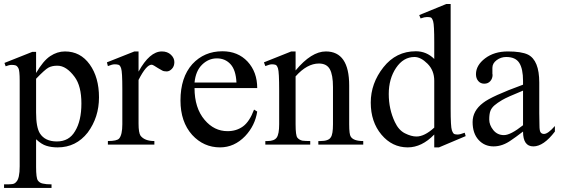

<svg xmlns="http://www.w3.org/2000/svg" viewBox="-22 -714 2772 948"><path d="M0 -403.3 137.7 -458H156.2V-353.5Q191.4 -414.1 226.1 -437Q260.7 -460 298.8 -460Q375 -460 420.9 -396Q466.8 -332 466.8 -233.4Q466.8 -134.8 411.1 -59.6Q353.5 13.7 262.7 13.7Q231.4 13.7 207 5.9Q183.6 -1 156.2 -26.4V110.4Q156.2 165 165 177.2Q173.8 189.5 189.5 192.4Q205.1 196.3 232.4 196.3V213.9H-2V196.3H9.8Q27.3 196.3 39.1 194.8Q50.8 193.4 58.6 183.6Q75.2 167 75.2 107.4V-315.4Q75.2 -366.2 68.8 -377.4Q62.5 -388.7 55.2 -391.1Q47.9 -393.6 35.6 -393.6Q23.4 -393.6 5.9 -386.7ZM156.2 -325.2V-158.2Q156.2 -85.9 174.8 -55.7Q200.2 -15.6 258.8 -15.6Q319.3 -15.6 348.6 -66.4Q379.9 -117.2 379.9 -203.1Q379.9 -289.1 346.7 -334Q305.7 -389.6 261.7 -389.6Q260.7 -389.6 260.7 -389.6Q235.4 -389.6 217.8 -380.4Q200.2 -371.1 156.2 -325.2Z M726.6 -394.5Q700.2 -394.5 662.1 -319.3V-103.5Q662.1 -58.6 671.9 -43.9Q692.4 -17.6 740.2 -17.6V0H510.7V-17.6Q555.7 -17.6 566.4 -30.3Q582 -48.8 582 -100.6V-274.4Q582 -359.4 576.2 -376Q571.3 -391.6 563.5 -394Q555.7 -396.5 543.9 -396.5Q532.2 -396.5 510.7 -387.7L505.9 -406.2L641.6 -460H662.1V-360.4Q716.8 -460 777.3 -460Q804.7 -460 821.8 -443.8Q838.9 -427.7 838.9 -407.2Q838.9 -386.7 826.7 -374Q814.5 -361.3 800.8 -361.3Q786.1 -361.3 778.3 -366.2Q767.6 -372.1 757.8 -377.9Q748 -383.8 739.7 -389.2Q731.4 -394.5 726.6 -394.5Z M938.5 -279.3Q938.5 -180.7 988.3 -122.1Q1035.2 -66.4 1101.6 -66.4Q1145.5 -66.4 1177.7 -89.8Q1210 -113.3 1232.4 -172.9L1248 -163.1Q1237.3 -93.8 1188.5 -42Q1134.8 13.7 1064.5 13.7Q983.4 13.7 926.8 -47.9Q869.1 -112.3 869.1 -217.8Q869.1 -332 927.7 -397.5Q986.3 -460.9 1076.2 -460.9Q1152.3 -460.9 1200.2 -410.2Q1248 -358.4 1248 -279.3ZM938.5 -306.6H1145.5Q1142.6 -368.2 1116.2 -397Q1089.8 -425.8 1048.8 -425.8Q1007.8 -425.8 976.1 -395Q944.3 -364.3 938.5 -306.6Z M1437.5 -366.2Q1515.6 -460 1586.9 -460Q1702.1 -460 1702.1 -292V-100.6Q1702.1 -49.8 1710 -39.1Q1723.6 -17.6 1771.5 -17.6V0H1549.8V-17.6H1559.6Q1600.6 -17.6 1611.3 -36.1Q1622.1 -50.8 1622.1 -100.6V-284.2Q1622.1 -344.7 1606.4 -372.6Q1590.8 -400.4 1552.7 -400.4Q1494.1 -400.4 1437.5 -336.9V-100.6Q1437.5 -44.9 1446.3 -34.2Q1455.1 -23.4 1470.7 -19.5Q1484.4 -17.6 1509.8 -17.6V0H1288.1V-17.6H1298.8Q1332 -17.6 1344.2 -34.7Q1356.4 -51.8 1356.4 -100.6V-266.6Q1356.4 -359.4 1350.6 -376Q1345.7 -391.6 1338.4 -394Q1331.1 -396.5 1320.3 -396.5Q1309.6 -396.5 1288.1 -387.7L1281.2 -406.2L1416 -460H1437.5Z M2122.1 -49.8Q2060.5 13.7 1991.2 13.7Q1914.1 13.7 1861.3 -49.3Q1808.6 -112.3 1808.6 -207.5Q1808.6 -302.7 1871.1 -381.8Q1933.6 -460.9 2031.2 -460.9Q2084 -460.9 2122.1 -422.9V-505.9Q2122.1 -590.8 2116.7 -608.4Q2111.3 -626 2104.5 -627.9Q2097.7 -629.9 2085.9 -629.9Q2074.2 -629.9 2054.7 -623L2047.9 -639.6L2181.6 -694.3H2203.1V-176.8Q2203.1 -87.9 2209 -71.3Q2214.8 -54.7 2221.2 -52.2Q2227.5 -49.8 2238.3 -49.8Q2249 -49.8 2272.5 -58.6L2277.3 -42L2145.5 13.7H2122.1ZM2034.2 -40Q2074.2 -40 2122.1 -84V-315.4Q2122.1 -366.2 2088.9 -399.4Q2055.7 -432.6 2024.4 -432.6Q1969.7 -432.6 1933.6 -378.9Q1897.5 -325.2 1897.5 -250Q1897.5 -174.8 1927.7 -111.3Q1946.3 -71.3 1977.5 -55.7Q2008.8 -40 2034.2 -40Z M2664.1 -52.7Q2683.6 -52.7 2717.8 -91.8V-64.5Q2662.1 8.8 2611.3 8.8Q2560.5 8.8 2560.5 -64.5Q2519.5 -33.2 2502.9 -22.5Q2460 8.8 2415 8.8Q2370.1 8.8 2340.8 -23.4Q2311.5 -55.7 2311.5 -111.3Q2311.5 -167 2363.3 -206.1Q2405.3 -239.3 2560.5 -295.9V-314.5Q2560.5 -374 2542 -403.3Q2523.4 -432.6 2477.5 -432.6Q2451.2 -432.6 2430.2 -417Q2409.2 -401.4 2409.2 -378.9V-347.7L2410.2 -345.7Q2410.2 -326.2 2398.9 -313.5Q2387.7 -300.8 2369.1 -300.8Q2350.6 -300.8 2339.4 -314Q2328.1 -327.1 2328.1 -347.7Q2328.1 -391.6 2373 -425.8Q2418 -460 2485.4 -460Q2552.7 -460 2585 -444.3Q2640.6 -416 2640.6 -306.6V-155.3L2641.6 -94.7Q2641.6 -67.4 2647.5 -60.1Q2653.3 -52.7 2664.1 -52.7ZM2560.5 -95.7V-266.6Q2481.4 -234.4 2457.5 -220.2Q2433.6 -206.1 2419.4 -193.8Q2405.3 -181.6 2399.4 -166.5Q2393.6 -151.4 2393.6 -124Q2393.6 -96.7 2413.6 -71.8Q2433.6 -46.9 2466.3 -46.9Q2499 -46.9 2560.5 -95.7Z"/></svg>

Font: Menaion Unicode
Style: Regular
Weight: 400
Designer: Aleksandr Andreev
Foundry: Ponomar Technologies, Inc.
Version: 2.0